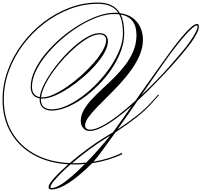

<svg xmlns="http://www.w3.org/2000/svg" viewBox="-70 -913 1581 1507"><path d="M335 574Q311 574 311 555Q311 534 355 484.5Q399 435 466 377Q309 367 193 302Q77 237 13.5 126Q-50 15 -50 -132Q-50 -248 -9.5 -359.5Q31 -471 103 -567.5Q175 -664 270 -737Q365 -810 474 -851.5Q583 -893 698 -893Q822 -893 871 -810Q935 -801 975 -769.5Q1015 -738 1033.5 -694Q1052 -650 1052 -603Q1052 -542 1027.5 -483Q1003 -424 962.5 -367Q922 -310 873.5 -257.5Q825 -205 776.5 -157Q728 -109 687.5 -67Q647 -25 622.5 9.5Q598 44 598 70Q598 90 610 97.5Q622 105 634 105Q675 105 732 75Q789 45 855.5 -6.5Q922 -58 992 -121Q1030 -176 1068.5 -230Q1107 -284 1139.5 -329.5Q1172 -375 1192 -403Q1212 -431 1214 -434Q1245 -478 1282.5 -528.5Q1320 -579 1357.5 -623.5Q1395 -668 1426.5 -696.5Q1458 -725 1476 -725Q1491 -725 1491 -705Q1491 -684 1474 -649.5Q1457 -615 1426 -573Q1401 -539 1357.5 -487Q1314 -435 1258 -374Q1202 -313 1139 -248.5Q1076 -184 1010 -123Q972 -67 931.5 -9.5Q891 48 853 102Q932 51 1000.5 -2.5Q1069 -56 1127 -121L1170 -169H1180L1136 -119Q1075 -49 999.5 10Q924 69 837 125Q781 203 735.5 265Q690 327 664 356Q787 336 887 287L890 297Q784 348 653 368Q598 424 540 471Q482 518 428.5 546Q375 574 335 574ZM-40 -132Q-40 14 23.5 123.5Q87 233 203.5 296.5Q320 360 477 367Q540 313 614 258Q688 203 756 162Q771 153 786 144Q801 135 816 126Q820 120 824 115Q825 114 844.5 86.5Q864 59 895.5 15Q927 -29 964 -82Q900 -26 839 18.5Q778 63 725.5 89Q673 115 634 115Q603 115 583.5 93Q564 71 564 35Q564 -8 587.5 -49.5Q611 -91 650 -133Q689 -175 736 -218Q783 -261 829.5 -307.5Q876 -354 915 -405.5Q954 -457 977.5 -514.5Q1001 -572 1001 -638Q1001 -777 877 -799Q905 -743 905 -652Q905 -582 878 -510Q851 -438 805 -370Q759 -302 700 -243Q641 -184 577.5 -139.5Q514 -95 451.5 -70Q389 -45 336 -45Q290 -45 265.5 -68Q241 -91 241 -133Q241 -137 241 -141Q171 -153 171 -232Q171 -294 202.5 -361Q234 -428 288 -493Q342 -558 410 -616Q478 -674 551.5 -718Q625 -762 696.5 -787.5Q768 -813 827 -813Q843 -813 859 -812Q812 -883 698 -883Q585 -883 477.5 -842Q370 -801 276 -728.5Q182 -656 111 -561Q40 -466 0 -356.5Q-40 -247 -40 -132ZM251 -133Q251 -55 337 -55Q389 -55 449.5 -81.5Q510 -108 573 -154.5Q636 -201 693.5 -261Q751 -321 796.5 -388Q842 -455 868.5 -522.5Q895 -590 895 -652Q895 -746 865 -801Q847 -803 827 -803Q766 -803 695 -777.5Q624 -752 551.5 -707Q479 -662 413 -604.5Q347 -547 294.5 -483Q242 -419 211.5 -354.5Q181 -290 181 -232Q181 -162 242 -151Q247 -193 273 -246Q299 -299 339 -355.5Q379 -412 427 -465Q475 -518 526 -560.5Q577 -603 624.5 -628Q672 -653 710 -653Q777 -653 777 -588Q777 -550 751 -502.5Q725 -455 681 -404.5Q637 -354 582.5 -307Q528 -260 470 -222Q412 -184 358.5 -161.5Q305 -139 264 -139Q257 -139 251 -140Q251 -136 251 -133ZM1227 -435Q1201 -399 1150.5 -326Q1100 -253 1039 -165Q1100 -222 1158 -282Q1216 -342 1266 -398.5Q1316 -455 1355 -501.5Q1394 -548 1416 -580Q1451 -629 1466 -660Q1481 -691 1481 -705Q1481 -713 1473 -713Q1462 -713 1440 -693.5Q1418 -674 1389.5 -642.5Q1361 -611 1331 -574Q1301 -537 1274 -500.5Q1247 -464 1227 -435ZM710 -643Q675 -643 629.5 -618.5Q584 -594 534 -552.5Q484 -511 436 -459Q388 -407 348 -351.5Q308 -296 282.5 -243.5Q257 -191 252 -150Q258 -149 264 -149Q302 -149 353 -172.5Q404 -196 460 -235Q516 -274 570 -322.5Q624 -371 667.5 -421.5Q711 -472 737 -518Q763 -564 763 -597Q763 -643 710 -643ZM763 171Q696 212 626 264Q556 316 496 368Q506 368 516 368Q562 368 607 363Q661 308 710 252Q759 196 795 151Q780 161 763 171ZM326 556Q326 563 335 563Q364 563 406 537Q448 511 497 468Q546 425 596 374Q556 378 516 378Q500 378 484 377Q438 417 402.5 453Q367 489 346.5 516Q326 543 326 556Z"/></svg>

Font: Ballet 16pt
Style: Regular
Weight: 400
Designer: Maximiliano R. Sproviero
Foundry: Omnibus-Type
Version: Version 1.100; ttfautohint (v1.8.3)